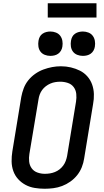

<svg xmlns="http://www.w3.org/2000/svg" viewBox="-20 -1154 640 1182"><path d="M255 8Q224 8 193.5 3Q163 -2 137 -16Q111 -30 91.5 -51.5Q72 -73 62 -101Q52 -129 51.5 -160Q51 -191 56 -222L111 -557Q116 -584 126 -610.5Q136 -637 154 -659.5Q172 -682 196 -699Q220 -716 247 -726Q274 -736 301 -741Q328 -746 355 -746Q387 -746 416.5 -739Q446 -732 472 -719Q498 -706 517.5 -684Q537 -662 547 -634Q557 -606 558 -575Q559 -544 553 -513L498 -178Q494 -151 483.5 -124.5Q473 -98 455 -75.5Q437 -53 413 -36Q389 -19 362.5 -9Q336 1 308.5 4.5Q281 8 255 8ZM256 -84Q272 -84 287.5 -86.5Q303 -89 318 -95Q333 -101 346 -111Q359 -121 369 -134.5Q379 -148 384.5 -163Q390 -178 393 -193L448 -528Q452 -552 449.5 -576Q447 -600 433.5 -618Q420 -636 397.5 -643.5Q375 -651 351 -651Q336 -651 320.5 -648.5Q305 -646 290 -639.5Q275 -633 262 -623Q249 -613 239.5 -600Q230 -587 224.5 -572Q219 -557 217 -542L161 -207Q157 -183 159.5 -159.5Q162 -136 175 -118Q188 -100 210 -92Q232 -84 256 -84ZM490 -810Q472 -810 455.5 -816.5Q439 -823 429 -836.5Q419 -850 416.5 -867.5Q414 -885 417 -903Q419 -916 425 -927.5Q431 -939 442 -946.5Q453 -954 465.5 -957Q478 -960 490 -960Q508 -960 524.5 -953.5Q541 -947 551 -933.5Q561 -920 564 -902.5Q567 -885 564 -867Q562 -854 555.5 -842.5Q549 -831 538.5 -823.5Q528 -816 515.5 -813Q503 -810 490 -810ZM290 -810Q272 -810 255.5 -816.5Q239 -823 229 -836.5Q219 -850 216.5 -867.5Q214 -885 217 -903Q219 -916 225 -927.5Q231 -939 242 -946.5Q253 -954 265.5 -957Q278 -960 290 -960Q308 -960 324.5 -953.5Q341 -947 351 -933.5Q361 -920 364 -902.5Q367 -885 364 -867Q362 -854 355.5 -842.5Q349 -831 338.5 -823.5Q328 -816 315.5 -813Q303 -810 290 -810ZM274 -1046V-1134H574V-1046Z"/></svg>

Font: Iosevka Curly SmBdExObl
Style: Regular
Weight: 600
Width: 7
Italic angle: -9°
Monospace: yes
Designer: Belleve Invis
Foundry: Belleve Invis
Version: Version 11.1.0; ttfautohint (v1.8.3)